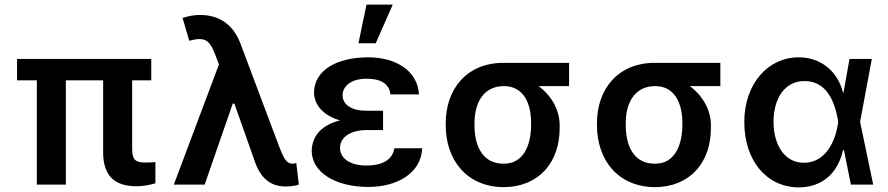

<svg xmlns="http://www.w3.org/2000/svg" viewBox="-20 -802 3857 834"><path d="M637 -546H54V-453H140V0H266V-453H428V-138C429 -36 480 7 573 7C602 7 628 2 655 -6V-98C640 -96 627 -96 611 -96C566 -96 554 -110 554 -158V-453H637Z M1221 8C1241 8 1265 5 1278 0L1267 -94C1262 -92 1256 -91 1252 -91C1227 -91 1215 -106 1192 -167L1024 -614C993 -695 933 -737 849 -737C823 -737 801 -733 773 -724L802 -625C867 -642 888 -631 912 -572L931 -522L735 0H869L991 -352H998L1091 -89C1118 -22 1160 8 1221 8Z M1537 -614H1612L1686 -782H1572ZM1334 -146C1335 -52 1439 10 1580 10C1703 10 1809 -48 1814 -158H1693C1685 -112 1648 -83 1571 -83C1497 -83 1457 -117 1457 -159C1457 -213 1514 -237 1571 -237H1644V-321H1571C1508 -321 1468 -347 1468 -389C1469 -428 1505 -460 1572 -460C1629 -460 1670 -442 1676 -392H1800C1794 -495 1699 -553 1580 -553C1443 -553 1345 -497 1344 -400C1345 -344 1387 -299 1457 -279C1380 -260 1335 -214 1334 -146Z M1916 -266V-259C1916 -104 2010 10 2168 11C2320 10 2412 -96 2411 -248V-256C2412 -326 2372 -390 2319 -428H2452V-529H2167C2008 -529 1916 -416 1916 -266ZM2041 -259V-266C2041 -357 2081 -428 2169 -428C2251 -428 2287 -358 2287 -268V-261C2287 -162 2248 -90 2168 -91C2081 -90 2041 -161 2041 -259Z M2573 -266V-259C2573 -104 2667 10 2825 11C2977 10 3069 -96 3068 -248V-256C3069 -326 3029 -390 2976 -428H3109V-529H2824C2665 -529 2573 -416 2573 -266ZM2698 -259V-266C2698 -357 2738 -428 2826 -428C2908 -428 2944 -358 2944 -268V-261C2944 -162 2905 -90 2825 -91C2738 -90 2698 -161 2698 -259Z M3449 12C3546 12 3618 -44 3642 -150H3646L3676 0H3773L3716 -273L3767 -546H3670L3644 -400H3642C3617 -496 3543 -553 3449 -553C3316 -553 3213 -438 3213 -272C3213 -104 3310 11 3449 12ZM3340 -273C3340 -377 3391 -450 3474 -450C3556 -450 3601 -386 3619 -284L3621 -272L3619 -259C3601 -154 3544 -94 3472 -95C3392 -94 3340 -168 3340 -273Z"/></svg>

Font: Wafeq Semi Bold
Style: Regular
Weight: 600
Designer: Rasmus Andersson & Azza Alameddine
Foundry: Google & TypeTogether
Version: Version 3.000;January 28, 2025;FontCreator 15.0.0.3014 64-bi